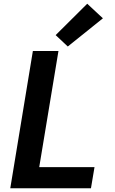

<svg xmlns="http://www.w3.org/2000/svg" viewBox="-20 -1008 616 1028"><path d="M35 0H467L486 -113H190L293 -735H156ZM343 -759 531 -910 447 -988 278 -820Z"/></svg>

Font: Iosevka Sparkle Extrabold
Style: Italic
Weight: 800
Italic angle: -9°
Designer: Belleve Invis
Foundry: Belleve Invis
Version: Version 4.5.0; ttfautohint (v1.8.3)